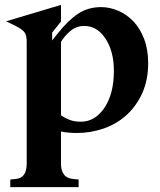

<svg xmlns="http://www.w3.org/2000/svg" viewBox="-20 -534 652 784"><path d="M301 199V230H22V199L43 197Q67 195 78 179Q89 163 89 135V-365Q89 -389 80.5 -401.5Q72 -414 42 -429L5 -447L229 -514V-446L193 -401V-369L217 -399Q260 -453 300.5 -479Q341 -505 393 -505Q428 -505 463 -490Q498 -475 525 -446.5Q552 -418 568.5 -375Q585 -332 585 -276Q585 -207 561 -154Q537 -101 497 -64.5Q457 -28 404 -9.5Q351 9 294 9Q276 9 259.5 7.5Q243 6 229 3V135Q229 163 241.5 179Q254 195 280 197ZM324 -428Q292 -428 268 -408Q244 -388 229 -363V-63Q245 -52 264.5 -44.5Q284 -37 310 -37Q368 -37 406.5 -94Q445 -151 445 -245Q445 -324 411 -376Q377 -428 324 -428Z"/></svg>

Font: Redaction
Style: Bold
Weight: 700
Designer: Jeremy Mickel / Forest Young
Foundry: MCKL
Version: Version 2.001; Redaction Bold